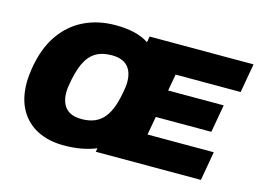

<svg xmlns="http://www.w3.org/2000/svg" viewBox="-96 -871 1420 1055"><g transform="rotate(15 614.5 -344.0)"><path d="M336 12Q251 12 187 -20Q123 -52 87 -115Q51 -178 51 -269Q51 -288 53 -308Q55 -328 58 -349Q77 -467 130 -544.5Q183 -622 263 -661Q343 -700 442 -700Q504 -700 551 -688.5Q598 -677 632 -654L638 -688H1229L1200 -523H830L813 -428H1129L1101 -270H785L766 -165H1143L1114 0H516L520 -21Q482 -5 436 3.5Q390 12 336 12ZM393 -153Q435 -153 466.5 -166Q498 -179 520.5 -206.5Q543 -234 557.5 -276.5Q572 -319 581 -378Q582 -383 582.5 -388Q583 -393 583.5 -397.5Q584 -402 584 -407Q584 -412 584 -416Q584 -452 571.5 -479Q559 -506 532.5 -520.5Q506 -535 465 -535Q409 -535 372 -512Q335 -489 312.5 -439.5Q290 -390 278 -310Q277 -305 276.5 -300Q276 -295 275.5 -290Q275 -285 275 -280.5Q275 -276 275 -271Q275 -236 287.5 -209Q300 -182 326 -167.5Q352 -153 393 -153Z"/></g></svg>

Font: Archivo SemiBold Black
Style: Italic
Weight: 900
Italic angle: -10°
Version: Version 2.001